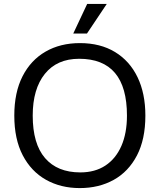

<svg xmlns="http://www.w3.org/2000/svg" viewBox="-20 -940 815 980"><path d="M387 20Q290 20 214.5 -22.5Q139 -65 96 -147.5Q53 -230 53 -350Q53 -468 95 -550.5Q137 -633 212.5 -676.5Q288 -720 388 -720Q492 -720 567 -674.5Q642 -629 682 -546Q722 -463 722 -350Q722 -229 679 -146.5Q636 -64 560.5 -22Q485 20 387 20ZM390 -60Q465 -60 518 -95Q571 -130 599.5 -195Q628 -260 628 -350Q628 -495 567 -567.5Q506 -640 384 -640Q271 -640 209 -563Q147 -486 147 -350Q147 -206 210 -133Q273 -60 390 -60ZM425 -920H525L424 -769H354Z"/></svg>

Font: Moderustic
Style: Regular
Weight: 400
Designer: Tural Alisoy
Foundry: TAFT Foundry
Version: Version 2.120